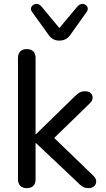

<svg xmlns="http://www.w3.org/2000/svg" viewBox="-20 -966 548 993"><path d="M118 7Q97 7 85 -5Q73 -17 73 -40V-666Q73 -689 85 -700.5Q97 -712 118 -712Q140 -712 152 -700.5Q164 -689 164 -666V-272H166L362 -463Q377 -478 389 -486Q401 -494 420 -494Q439 -494 449 -484.5Q459 -475 459 -460.5Q459 -446 445 -432L237 -230V-275L464 -56Q478 -42 477.5 -27Q477 -12 466.5 -2.5Q456 7 439 7Q419 7 406.5 -1Q394 -9 378 -26L166 -226H164V-40Q164 7 118 7ZM287 -756Q270 -756 256 -763Q242 -770 231 -786L146 -904Q138 -915 140.5 -925Q143 -935 152.5 -941Q162 -947 173 -945.5Q184 -944 194 -933L287 -821L381 -933Q391 -944 402 -945.5Q413 -947 422 -941Q431 -935 433.5 -925.5Q436 -916 428 -904L344 -786Q333 -770 318.5 -763Q304 -756 287 -756Z"/></svg>

Font: Nunito Medium
Style: Regular
Weight: 500
Designer: Vernon Adams
Foundry: Vernon Adams
Version: Version 3.601